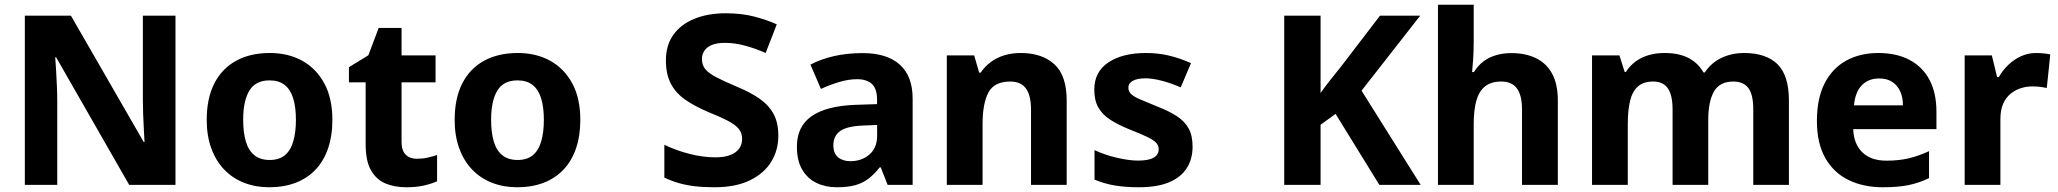

<svg xmlns="http://www.w3.org/2000/svg" viewBox="-20 -780 8682 810"><path d="M720.3 0H525.1L216.9 -538.1H212.9Q214.9 -515.1 216.7 -483Q218.5 -450.9 220 -416.9Q221.5 -382.9 221.5 -352V0H84.8V-714H279.1L586.3 -181H589.7Q588.7 -201.2 586.9 -232.6Q585.1 -264 583.9 -298.3Q582.7 -332.7 582.7 -359.8V-714H720.3Z M1382.2 -274.5Q1382.2 -206.3 1363.8 -153.2Q1345.4 -100.2 1310.8 -63.9Q1276.1 -27.6 1226.9 -8.8Q1177.6 10 1115.8 10Q1058.5 10 1010.1 -8.8Q961.8 -27.6 926.6 -63.9Q891.5 -100.2 871.8 -153.2Q852.1 -206.3 852.1 -274.5Q852.1 -365.3 884.2 -428Q916.3 -490.8 976 -523.6Q1035.7 -556.4 1118.8 -556.4Q1196 -556.4 1255.2 -523.6Q1314.4 -490.8 1348.3 -428Q1382.2 -365.3 1382.2 -274.5ZM1005.9 -274.5Q1005.9 -221.3 1017.2 -183Q1028.5 -144.7 1053.5 -124.9Q1078.4 -105.1 1117.8 -105.1Q1157.1 -105.1 1181.4 -124.9Q1205.8 -144.7 1217.1 -183Q1228.4 -221.3 1228.4 -274.5Q1228.4 -328.1 1216.9 -365.2Q1205.4 -402.3 1180.9 -421.6Q1156.5 -440.9 1116.8 -440.9Q1058.6 -440.9 1032.2 -397.9Q1005.9 -354.8 1005.9 -274.5Z M1738.5 -110.2Q1762.2 -110.2 1783.5 -114.9Q1804.8 -119.6 1823.9 -126.1V-15.2Q1799.5 -4.5 1768 2.8Q1736.6 10 1694.3 10Q1644.9 10 1606.4 -6Q1567.8 -22.1 1545.2 -61.4Q1522.6 -100.8 1522.6 -171.9V-432.6H1452.1V-496.6L1534 -546.8L1577.5 -662.1H1674.1V-546.4H1817.5V-432.6H1674.1V-180.6Q1674.1 -145 1691.5 -127.6Q1708.9 -110.2 1738.5 -110.2Z M2428.2 -274.5Q2428.2 -206.3 2409.8 -153.2Q2391.4 -100.2 2356.8 -63.9Q2322.1 -27.6 2272.9 -8.8Q2223.6 10 2161.8 10Q2104.5 10 2056.1 -8.8Q2007.8 -27.6 1972.6 -63.9Q1937.5 -100.2 1917.8 -153.2Q1898.1 -206.3 1898.1 -274.5Q1898.1 -365.3 1930.2 -428Q1962.3 -490.8 2022 -523.6Q2081.7 -556.4 2164.8 -556.4Q2242 -556.4 2301.2 -523.6Q2360.4 -490.8 2394.3 -428Q2428.2 -365.3 2428.2 -274.5ZM2051.9 -274.5Q2051.9 -221.3 2063.2 -183Q2074.5 -144.7 2099.5 -124.9Q2124.4 -105.1 2163.8 -105.1Q2203.1 -105.1 2227.4 -124.9Q2251.8 -144.7 2263.1 -183Q2274.4 -221.3 2274.4 -274.5Q2274.4 -328.1 2262.9 -365.2Q2251.4 -402.3 2226.9 -421.6Q2202.5 -440.9 2162.8 -440.9Q2104.6 -440.9 2078.2 -397.9Q2051.9 -354.8 2051.9 -274.5Z M3263.6 -206.9Q3263.6 -146.5 3233.5 -97.4Q3203.5 -48.4 3143.5 -19.2Q3083.6 10 2993.4 10Q2947.9 10 2911.4 5.7Q2874.9 1.4 2843.7 -7.6Q2812.4 -16.7 2782.7 -30.7V-169.2Q2832.2 -145.2 2889 -130.7Q2945.9 -116.2 2997.4 -116.2Q3035.7 -116.2 3060.7 -125.9Q3085.8 -135.7 3098.3 -153.1Q3110.8 -170.6 3110.8 -193.4Q3110.8 -218.6 3097 -235.9Q3083.2 -253.2 3051.9 -269.7Q3020.6 -286.3 2966.6 -308Q2910.5 -331.9 2870.7 -359.6Q2830.9 -387.3 2810.1 -427.1Q2789.3 -466.9 2789.3 -525.5Q2789.3 -589.8 2821.3 -634Q2853.4 -678.2 2910.4 -701.1Q2967.4 -724 3042.3 -724Q3108 -724 3161.3 -710.3Q3214.6 -696.5 3257 -677.3L3210.1 -556.4Q3167.6 -575.4 3123.5 -587.3Q3079.4 -599.2 3037.9 -599.2Q3005.1 -599.2 2983.6 -590.5Q2962.1 -581.8 2951.7 -566.2Q2941.3 -550.6 2941.3 -530.6Q2941.3 -506.2 2955.1 -488.9Q2968.9 -471.6 3000.7 -454.8Q3032.6 -437.9 3087.5 -414.7Q3143.8 -391.7 3183.1 -364.6Q3222.3 -337.5 3243 -300.2Q3263.6 -262.9 3263.6 -206.9Z M3619.3 -556Q3721.6 -556 3775.9 -507.5Q3830.2 -459 3830.2 -363.8V0H3724.7L3695.5 -74.2H3691.5Q3668.5 -45.2 3644 -26.3Q3619.5 -7.4 3587.7 1.3Q3555.9 10 3510.3 10Q3462.3 10 3424.1 -8.5Q3385.9 -27.1 3363.9 -65Q3341.9 -102.9 3341.9 -161.2Q3341.9 -246.7 3404 -289.9Q3466.1 -333.1 3588.5 -337.7L3680.1 -340.7V-358.1Q3680.1 -406.7 3657.8 -426.3Q3635.6 -445.9 3596 -445.9Q3559.5 -445.9 3520.3 -434Q3481 -422.2 3443.2 -404.9L3399.1 -507.5Q3442 -530.2 3497.6 -543.1Q3553.3 -556 3619.3 -556ZM3622.7 -250.5Q3552 -247.7 3523.9 -226.7Q3495.7 -205.7 3495.7 -167.5Q3495.7 -132.9 3515.6 -116.5Q3535.5 -100 3567.5 -100Q3615.4 -100 3647.9 -128.1Q3680.4 -156.1 3680.4 -207.9V-252.8Z M4286.1 -556.4Q4376 -556.4 4428 -509Q4480.1 -461.6 4480.1 -355.6V0H4329.6V-318Q4329.6 -376.9 4308.5 -406.4Q4287.3 -436 4242 -436Q4174.3 -436 4149.8 -389.6Q4125.2 -343.2 4125.2 -256V0H3974.4V-546.4H4089.8L4110.9 -473.4H4117.1Q4135.1 -500.2 4160.4 -518.7Q4185.7 -537.2 4217.3 -546.8Q4249 -556.4 4286.1 -556.4Z M5011.2 -161.4Q5011.2 -109.4 4986.8 -70.8Q4962.3 -32.1 4912.1 -11.1Q4862 10 4785 10Q4727.2 10 4683 2.5Q4638.9 -4.9 4597.5 -22.2V-146.7Q4642.3 -125.8 4693 -114.2Q4743.7 -102.5 4780.9 -102.5Q4826.6 -102.5 4847.4 -115.1Q4868.3 -127.8 4868.3 -150.4Q4868.3 -165.5 4857.9 -177.2Q4847.5 -188.9 4820.8 -201.9Q4794.2 -214.8 4744.8 -234.2Q4696.5 -253.6 4663.4 -275.2Q4630.4 -296.7 4613.5 -326.8Q4596.5 -356.9 4596.5 -401.6Q4596.5 -477.5 4656.3 -516.9Q4716.1 -556.4 4814 -556.4Q4866.6 -556.4 4912.5 -545.3Q4958.4 -534.3 5004.5 -513.7L4961.1 -411.3Q4922.8 -428.4 4882.8 -439Q4842.7 -449.6 4812.3 -449.6Q4777.8 -449.6 4759 -439.1Q4740.3 -428.6 4740.3 -410.2Q4740.3 -395.5 4750.5 -384.6Q4760.8 -373.7 4787.3 -361.9Q4813.9 -350.2 4861.8 -330.8Q4911 -311.8 4944.2 -290.3Q4977.5 -268.7 4994.4 -238.4Q5011.2 -208.1 5011.2 -161.4Z M5973.5 0H5799.2L5614.5 -299.5L5551.2 -253.8V0H5397.8V-714H5551.2V-387.6Q5570.3 -414.9 5592.1 -442.5Q5614 -470.1 5635.2 -496.2L5802 -714H5971.6L5724 -397.5Z M6197.2 -607.2Q6197.2 -562.5 6194.8 -529.1Q6192.4 -495.7 6190.4 -476H6198.2Q6215.9 -504.6 6239.7 -522Q6263.6 -539.4 6293.1 -547.7Q6322.7 -556 6356.1 -556Q6415 -556 6458.8 -535.2Q6502.6 -514.4 6527.3 -470.5Q6552.1 -426.5 6552.1 -355.7V0H6401V-318Q6401 -376.9 6380 -406.4Q6358.9 -436 6314 -436Q6269.8 -436 6244.4 -415Q6218.9 -394.1 6208.1 -354.2Q6197.2 -314.4 6197.2 -256.3V0H6046.4V-760H6197.2Z M7337.5 -556.4Q7430.9 -556.4 7479 -509Q7527 -461.5 7527 -355.7V0H7376.6V-318.2Q7376.6 -381.2 7355.9 -408.6Q7335.2 -436 7293.2 -436Q7234.7 -436 7210.7 -393.8Q7186.6 -351.5 7186.6 -272.8V0H7036.2V-318.2Q7036.2 -358.9 7027.2 -385Q7018.3 -411.1 7000.4 -423.5Q6982.5 -436 6954.3 -436Q6913.1 -436 6889.7 -415Q6866.3 -394.1 6856.8 -354.1Q6847.2 -314.2 6847.2 -256V0H6696.4V-546.4H6811.9L6834.1 -476.4H6839.1Q6854.9 -501.4 6878.5 -519.3Q6902 -537.2 6933.3 -546.8Q6964.5 -556.4 7002 -556.4Q7063.4 -556.4 7103.6 -535.3Q7143.9 -514.2 7166.6 -474.3H7172.2Q7198.6 -514.8 7242 -535.6Q7285.5 -556.4 7337.5 -556.4Z M7904 -556.4Q7980.4 -556.4 8035.3 -527.6Q8090.3 -498.8 8119.9 -443.4Q8149.4 -388 8149.4 -307.7V-235.1H7798.3Q7800.3 -173.4 7836.3 -137.8Q7872.2 -102.2 7938.8 -102.2Q7990.4 -102.2 8032 -112Q8073.7 -121.8 8118.1 -142.3V-28.7Q8077.7 -8.8 8033.1 0.6Q7988.6 10 7923.2 10Q7842.3 10 7779.6 -20.1Q7716.8 -50.2 7680.9 -112.6Q7645.1 -175 7645.1 -269.5Q7645.1 -364.8 7677.6 -428.4Q7710.2 -492 7768.6 -524.2Q7826.9 -556.4 7904 -556.4ZM7907.9 -449Q7862.6 -449 7834.6 -420.4Q7806.7 -391.8 7801.5 -335.6H8008Q8008 -368.8 7996.8 -394Q7985.5 -419.1 7963.4 -434.1Q7941.3 -449 7907.9 -449Z M8569.7 -556.4Q8585.3 -556.4 8602.5 -554.6Q8619.7 -552.8 8629.6 -550.4L8614.9 -409Q8603.8 -411.4 8588.9 -413.4Q8574 -415.4 8552.7 -415.4Q8529.6 -415.4 8506.2 -408.2Q8482.8 -401 8462.9 -385.1Q8443 -369.2 8431.1 -342.9Q8419.2 -316.6 8419.2 -277.5V0H8268.4V-546.4H8383.1L8405.3 -454.5H8412.4Q8428.1 -482.6 8452.1 -505.9Q8476.1 -529.2 8506.2 -542.8Q8536.3 -556.4 8569.7 -556.4Z"/></svg>

Font: Noto Sans Khmer
Style: Regular
Weight: 400
Designer: Danh Hong and the Monotype Design Team
Foundry: Monotype Imaging Inc.
Version: Version 2.003